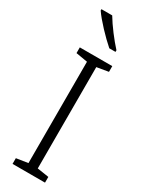

<svg xmlns="http://www.w3.org/2000/svg" viewBox="-245 -983 778 1019"><g transform="rotate(30 144.5 -473.5)"><path d="M109 -947H43V-939C72 -896 138 -827 183 -788H221V-798C185 -837 136 -901 109 -947ZM244 0V-35L173 -46V-667L244 -679V-714H45V-679L116 -667V-46L45 -35V0Z"/></g></svg>

Font: Noto Sans Malayalam SemiCondensed Light
Style: Regular
Weight: 300
Width: 4
Designer: Jelle Bosma - Monotype Design Team
Foundry: Monotype Imaging Inc.
Version: Version 2.104